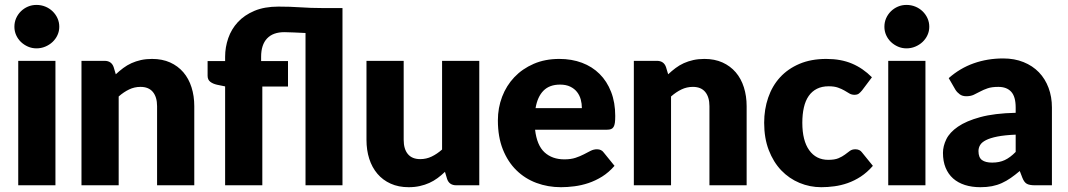

<svg xmlns="http://www.w3.org/2000/svg" viewBox="-20 -772 4450 800"><path d="M211 -518.5V0H56V-518.5ZM227 -660.5Q227 -642 219.5 -625.8Q212 -609.5 199 -597.2Q186 -585 168.8 -577.8Q151.5 -570.5 132 -570.5Q113 -570.5 96.5 -577.8Q80 -585 67.2 -597.2Q54.5 -609.5 47.2 -625.8Q40 -642 40 -660.5Q40 -679.5 47.2 -696Q54.5 -712.5 67.2 -725Q80 -737.5 96.5 -744.5Q113 -751.5 132 -751.5Q151.5 -751.5 168.8 -744.5Q186 -737.5 199 -725Q212 -712.5 219.5 -696Q227 -679.5 227 -660.5Z M462.5 -462.5Q477.5 -476.5 493.5 -488.5Q509.5 -500.5 527.8 -508.8Q546 -517 567.2 -521.8Q588.5 -526.5 613.5 -526.5Q656 -526.5 688.8 -511.8Q721.5 -497 744 -470.8Q766.5 -444.5 778 -408.2Q789.5 -372 789.5 -329.5V0H634.5V-329.5Q634.5 -367.5 617 -388.8Q599.5 -410 565.5 -410Q540 -410 517.8 -399.2Q495.5 -388.5 474.5 -370V0H319.5V-518.5H415.5Q444.5 -518.5 453.5 -492.5Z M918 0V-412L884 -419Q866.5 -423 855.8 -431.5Q845 -440 845 -456.5V-517.5H918V-535.5Q918 -575 931 -612.8Q944 -650.5 971 -679.8Q998 -709 1040 -726.8Q1082 -744.5 1140 -744.5Q1189 -744.5 1232.2 -741.5Q1275.5 -738.5 1320 -738.5H1407V0H1253V-634.5Q1227.5 -635.5 1203.8 -636.8Q1180 -638 1165 -638Q1117.5 -638 1092.8 -611.8Q1068 -585.5 1068 -535.5V-517.5H1180V-411.5H1073V0Z M1977 -518.5V0H1881Q1852 0 1843 -26L1834 -56Q1819 -41.5 1803 -29.8Q1787 -18 1768.8 -9.8Q1750.5 -1.5 1729.2 3.2Q1708 8 1683 8Q1640.5 8 1607.8 -6.8Q1575 -21.5 1552.5 -48Q1530 -74.5 1518.5 -110.5Q1507 -146.5 1507 -189.5V-518.5H1662V-189.5Q1662 -151 1679.5 -130Q1697 -109 1731 -109Q1756.5 -109 1778.8 -119.8Q1801 -130.5 1822 -149V-518.5Z M2404.5 -321.5Q2404.5 -340 2399.8 -357.5Q2395 -375 2384.2 -388.8Q2373.5 -402.5 2356 -411Q2338.5 -419.5 2313.5 -419.5Q2269.5 -419.5 2244.5 -394.2Q2219.5 -369 2211.5 -321.5ZM2209.5 -231.5Q2217 -166.5 2249 -137.2Q2281 -108 2331.5 -108Q2358.5 -108 2378 -114.5Q2397.5 -121 2412.8 -129Q2428 -137 2440.8 -143.5Q2453.5 -150 2467.5 -150Q2486 -150 2495.5 -136.5L2540.5 -81Q2516.5 -53.5 2488.8 -36.2Q2461 -19 2431.8 -9.2Q2402.5 0.5 2373.2 4.2Q2344 8 2317.5 8Q2263 8 2215.2 -9.8Q2167.5 -27.5 2131.8 -62.5Q2096 -97.5 2075.2 -149.5Q2054.5 -201.5 2054.5 -270.5Q2054.5 -322.5 2072.2 -369Q2090 -415.5 2123.2 -450.5Q2156.5 -485.5 2203.8 -506Q2251 -526.5 2310.5 -526.5Q2362 -526.5 2404.8 -510.5Q2447.5 -494.5 2478.2 -464Q2509 -433.5 2526.2 -389.2Q2543.5 -345 2543.5 -289Q2543.5 -271.5 2542 -260.5Q2540.5 -249.5 2536.5 -243Q2532.5 -236.5 2525.8 -234Q2519 -231.5 2508.5 -231.5Z M2764 -462.5Q2779 -476.5 2795 -488.5Q2811 -500.5 2829.2 -508.8Q2847.5 -517 2868.8 -521.8Q2890 -526.5 2915 -526.5Q2957.5 -526.5 2990.2 -511.8Q3023 -497 3045.5 -470.8Q3068 -444.5 3079.5 -408.2Q3091 -372 3091 -329.5V0H2936V-329.5Q2936 -367.5 2918.5 -388.8Q2901 -410 2867 -410Q2841.5 -410 2819.2 -399.2Q2797 -388.5 2776 -370V0H2621V-518.5H2717Q2746 -518.5 2755 -492.5Z M3572 -395.5Q3565 -387 3558.5 -382Q3552 -377 3540 -377Q3528.5 -377 3519.2 -382.5Q3510 -388 3498.5 -394.8Q3487 -401.5 3471.5 -407Q3456 -412.5 3433 -412.5Q3404.5 -412.5 3383.8 -402Q3363 -391.5 3349.5 -372Q3336 -352.5 3329.5 -324.2Q3323 -296 3323 -260.5Q3323 -186 3351.8 -146Q3380.5 -106 3431 -106Q3458 -106 3473.8 -112.8Q3489.5 -119.5 3500.5 -127.8Q3511.5 -136 3520.8 -143Q3530 -150 3544 -150Q3562.5 -150 3572 -136.5L3617 -81Q3593 -53.5 3566.5 -36.2Q3540 -19 3512.2 -9.2Q3484.5 0.5 3456.5 4.2Q3428.5 8 3402 8Q3354.5 8 3311.2 -10Q3268 -28 3235.2 -62.2Q3202.5 -96.5 3183.2 -146.5Q3164 -196.5 3164 -260.5Q3164 -316.5 3180.8 -365.2Q3197.5 -414 3230.2 -449.8Q3263 -485.5 3311.2 -506Q3359.5 -526.5 3423 -526.5Q3484 -526.5 3530 -507Q3576 -487.5 3613 -450Z M3836 -518.5V0H3681V-518.5ZM3852 -660.5Q3852 -642 3844.5 -625.8Q3837 -609.5 3824 -597.2Q3811 -585 3793.8 -577.8Q3776.5 -570.5 3757 -570.5Q3738 -570.5 3721.5 -577.8Q3705 -585 3692.2 -597.2Q3679.5 -609.5 3672.2 -625.8Q3665 -642 3665 -660.5Q3665 -679.5 3672.2 -696Q3679.5 -712.5 3692.2 -725Q3705 -737.5 3721.5 -744.5Q3738 -751.5 3757 -751.5Q3776.5 -751.5 3793.8 -744.5Q3811 -737.5 3824 -725Q3837 -712.5 3844.5 -696Q3852 -679.5 3852 -660.5Z M4212 -211Q4165.5 -209 4135.5 -203Q4105.5 -197 4088 -188Q4070.5 -179 4063.8 -167.5Q4057 -156 4057 -142.5Q4057 -116 4071.5 -105.2Q4086 -94.5 4114 -94.5Q4144 -94.5 4166.5 -105Q4189 -115.5 4212 -139ZM3933 -446.5Q3980 -488 4037.2 -508.2Q4094.5 -528.5 4160 -528.5Q4207 -528.5 4244.8 -513.2Q4282.5 -498 4308.8 -470.8Q4335 -443.5 4349 -406Q4363 -368.5 4363 -324V0H4292Q4270 0 4258.8 -6Q4247.5 -12 4240 -31L4229 -59.5Q4209.5 -43 4191.5 -30.5Q4173.5 -18 4154.2 -9.2Q4135 -0.5 4113.2 3.8Q4091.5 8 4065 8Q4029.5 8 4000.5 -1.2Q3971.5 -10.5 3951.2 -28.5Q3931 -46.5 3920 -73.2Q3909 -100 3909 -135Q3909 -163 3923 -191.8Q3937 -220.5 3971.5 -244.2Q4006 -268 4064.5 -284Q4123 -300 4212 -302V-324Q4212 -369.5 4193.2 -389.8Q4174.5 -410 4140 -410Q4112.5 -410 4095 -404Q4077.5 -398 4063.8 -390.5Q4050 -383 4037 -377Q4024 -371 4006 -371Q3990 -371 3979 -379Q3968 -387 3961 -398Z"/></svg>

Font: Lato ExtraBold
Style: Regular
Weight: 800
Designer: Lukasz Dziedzic with Adam Twardoch and Botio Nikoltchev
Foundry: tyPoland Lukasz Dziedzic
Version: Version 2.015; 2015-08-06; http://www.latofonts.com/